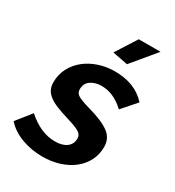

<svg xmlns="http://www.w3.org/2000/svg" viewBox="-203 -834 862 948"><g transform="rotate(30 227.5 -360.0)"><path d="M319 -594 232 -611 308 -730H432ZM184 10Q121 10 65 -11Q9 -32 -25 -71L42 -155Q119 -86 201 -86Q243 -86 267 -104Q291 -122 291 -154Q291 -176 269.5 -188.5Q248 -201 200 -215Q160 -227 131.5 -238.5Q103 -250 84.5 -264Q66 -278 57.5 -295.5Q49 -313 49 -336Q49 -380 68 -416.5Q87 -453 119.5 -479Q152 -505 195 -519.5Q238 -534 286 -534Q342 -534 387 -517Q432 -500 467 -462L396 -381Q364 -411 331.5 -425Q299 -439 265 -439Q230 -439 204.5 -422Q179 -405 179 -370Q179 -349 198 -338Q217 -327 262 -314Q346 -291 386 -262.5Q426 -234 426 -184Q426 -141 408 -105.5Q390 -70 358 -44.5Q326 -19 281.5 -4.5Q237 10 184 10Z"/></g></svg>

Font: PTCRaleway
Style: Bold Italic
Weight: 700
Italic angle: -12°
Designer: Matt McInerney, Pablo Impallari, Rodrigo Fuenzalida
Foundry: Matt McInerney, Pablo Impallari, Rodrigo Fuenzalida
Version: Version 3.000g; ttfautohint (v1.5) -l 8 -r 28 -G 28 -x 14 -D